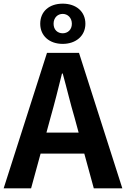

<svg xmlns="http://www.w3.org/2000/svg" viewBox="-24 -1030 689 1050"><path d="M319 -790C391 -790 443 -834 443 -900C443 -968 391 -1010 319 -1010C246 -1010 196 -968 196 -900C196 -834 246 -790 319 -790ZM319 -848C291 -848 269 -867 269 -900C269 -933 291 -954 319 -954C346 -954 369 -933 369 -900C369 -867 346 -848 319 -848ZM-4 0H146L198 -190H437L489 0H645L408 -741H233ZM230 -305 252 -386C274 -463 295 -547 315 -628H319C341 -549 361 -463 384 -386L406 -305Z"/></svg>

Font: Noto Sans Mono CJK HK
Style: Bold
Weight: 700
Designer: Ryoko NISHIZUKA 西塚涼子 (kana, bopomofo & ideographs); Paul D. Hunt (Latin, Greek & Cyrillic); Sandoll Communications 산돌커뮤니
Foundry: Adobe
Version: Version 2.004;hotconv 1.0.118;makeotfexe 2.5.65603